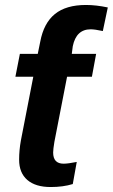

<svg xmlns="http://www.w3.org/2000/svg" viewBox="-20 -745 454 773"><path d="M184 8Q123 8 90 -20.5Q57 -49 57 -102Q57 -140 64 -179L114 -436H42L60 -528H132L142 -577Q156 -652 201 -688.5Q246 -725 326 -725Q367 -725 414 -715L394 -620Q362 -627 345 -627Q287 -627 273 -559L269 -528H367L350 -436H250L199 -174Q194 -144 194 -131Q194 -86 236 -86Q254 -86 289 -93L273 -4Q234 8 184 8Z"/></svg>

Font: Libra Sans
Style: Bold Italic
Weight: 700
Italic angle: -12°
Foundry: Context Ltd
Version: Version 1.002